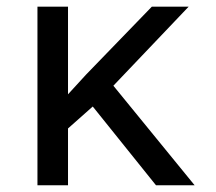

<svg xmlns="http://www.w3.org/2000/svg" viewBox="-20 -548 640 568"><path d="M254.4 -232.9 181.2 -168V0H90.8V-528.3H181.2V-269L234.9 -327.6L429.2 -528.3H538.1L315.4 -294.4L555.7 0H441.4Z"/></svg>

Font: Roboto Mono
Style: Regular
Weight: 400
Designer: Google
Version: Version 2.000985; 2015; ttfautohint (v1.3)